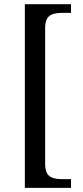

<svg xmlns="http://www.w3.org/2000/svg" viewBox="-20 -780 400 928"><path d="M100.1 -759.8H323.2V-717.8H279.8Q233.4 -717.8 215.8 -700.4Q198.2 -683.1 198.2 -646V14.2Q198.2 50.8 215.8 68.4Q233.4 85.9 279.8 85.9H323.2V127.9H100.1Z"/></svg>

Font: Noto Serif Devanagari
Style: Regular
Weight: 400
Designer: Monotype Design Team
Foundry: Monotype Imaging Inc.
Version: Version 1.01